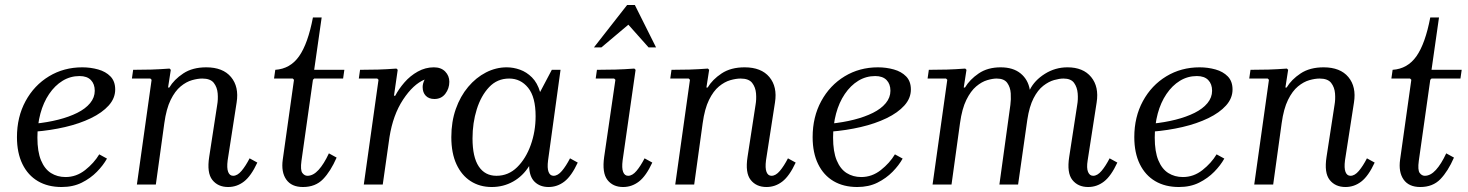

<svg xmlns="http://www.w3.org/2000/svg" viewBox="-20 -740 5888 770"><path d="M227 10Q172 10 132 -13.5Q92 -37 70 -82Q48 -127 48 -190Q48 -271 82.5 -334.5Q117 -398 176.5 -434Q236 -470 310 -470Q343 -470 373.5 -461.5Q404 -453 423 -433.5Q442 -414 442 -381Q442 -346 416 -317Q390 -288 344.5 -266Q299 -244 241 -230.5Q183 -217 120 -212V-244Q170 -249 213.5 -260Q257 -271 290 -287.5Q323 -304 341.5 -326.5Q360 -349 360 -376Q360 -403 344.5 -419Q329 -435 299 -435Q262 -435 231 -416Q200 -397 177 -363Q154 -329 142 -284.5Q130 -240 130 -188Q130 -132 144.5 -97Q159 -62 184.5 -46Q210 -30 243 -30Q286 -30 321.5 -58Q357 -86 378 -121L409 -104Q394 -77 368.5 -51Q343 -25 308 -7.5Q273 10 227 10Z M981 -105 1012 -88Q987 -34 958.5 -12Q930 10 895 10Q854 10 831.5 -18.5Q809 -47 819 -111L851 -319Q855 -341 853 -365.5Q851 -390 837.5 -407.5Q824 -425 791 -425Q773 -425 750 -418.5Q727 -412 704.5 -393.5Q682 -375 664.5 -339.5Q647 -304 639 -246L605 0H529L588 -420L583 -425H509L514 -460Q553 -460 586.5 -461Q620 -462 660 -465L665 -460L654 -389H659Q678 -421 715 -445.5Q752 -470 807 -470Q874 -470 906.5 -431Q939 -392 929 -329L893 -97Q889 -66 895 -50.5Q901 -35 915 -35Q932 -35 948.5 -54.5Q965 -74 981 -105Z M1195 10Q1149 10 1128 -20Q1107 -50 1114 -100L1159 -420L1154 -425H1079L1084 -460Q1144 -464 1179.5 -514.5Q1215 -565 1235 -670H1270L1240 -460H1361L1356 -425H1240L1235 -420L1189 -95Q1184 -58 1192.5 -46.5Q1201 -35 1213 -35Q1236 -35 1257.5 -58.5Q1279 -82 1299 -125L1330 -108Q1306 -53 1275.5 -21.5Q1245 10 1195 10Z M1439 0 1498 -420 1493 -425H1419L1424 -460Q1463 -460 1496.5 -461Q1530 -462 1570 -465L1575 -460L1560 -356H1565Q1579 -383 1602 -409.5Q1625 -436 1655.5 -453Q1686 -470 1720 -470Q1749 -470 1765.5 -453Q1782 -436 1782 -412Q1782 -385 1766 -364Q1750 -343 1722 -343Q1700 -343 1687.5 -356Q1675 -369 1675 -391Q1675 -405 1683 -421Q1637 -402 1596.5 -340.5Q1556 -279 1542 -190L1515 0Z M1790 -190Q1790 -252 1808 -303Q1826 -354 1857.5 -391.5Q1889 -429 1929 -449.5Q1969 -470 2012 -470Q2039 -470 2065.5 -460.5Q2092 -451 2113.5 -429.5Q2135 -408 2146 -371L2193 -460H2228L2178 -97Q2174 -66 2180 -50.5Q2186 -35 2200 -35Q2217 -35 2233.5 -54.5Q2250 -74 2266 -105L2297 -88Q2272 -34 2243.5 -12Q2215 10 2180 10Q2146 10 2124.5 -10.5Q2103 -31 2102 -74Q2077 -34 2038 -12Q1999 10 1952 10Q1904 10 1867.5 -13.5Q1831 -37 1810.5 -81.5Q1790 -126 1790 -190ZM1875 -185Q1875 -110 1900 -72.5Q1925 -35 1971 -35Q2019 -35 2054 -69.5Q2089 -104 2108.5 -158.5Q2128 -213 2128 -274Q2128 -351 2098 -388Q2068 -425 2022 -425Q1974 -425 1941.5 -390.5Q1909 -356 1892 -301.5Q1875 -247 1875 -185Z M2565 -105 2596 -88Q2571 -34 2542.5 -12Q2514 10 2479 10Q2438 10 2416 -18.5Q2394 -47 2403 -111L2448 -420L2443 -425H2369L2374 -460Q2413 -460 2448.5 -461Q2484 -462 2524 -465L2529 -460L2477 -97Q2473 -66 2479 -50.5Q2485 -35 2499 -35Q2516 -35 2532.5 -54.5Q2549 -74 2565 -105ZM2581 -550 2500 -641 2392 -550H2362L2495 -720H2526L2611 -550Z M3140 -105 3171 -88Q3146 -34 3117.5 -12Q3089 10 3054 10Q3013 10 2990.5 -18.5Q2968 -47 2978 -111L3010 -319Q3014 -341 3012 -365.5Q3010 -390 2996.5 -407.5Q2983 -425 2950 -425Q2932 -425 2909 -418.5Q2886 -412 2863.5 -393.5Q2841 -375 2823.5 -339.5Q2806 -304 2798 -246L2764 0H2688L2747 -420L2742 -425H2668L2673 -460Q2712 -460 2745.5 -461Q2779 -462 2819 -465L2824 -460L2813 -389H2818Q2837 -421 2874 -445.5Q2911 -470 2966 -470Q3033 -470 3065.5 -431Q3098 -392 3088 -329L3052 -97Q3048 -66 3054 -50.5Q3060 -35 3074 -35Q3091 -35 3107.5 -54.5Q3124 -74 3140 -105Z M3418 10Q3363 10 3323 -13.5Q3283 -37 3261 -82Q3239 -127 3239 -190Q3239 -271 3273.5 -334.5Q3308 -398 3367.5 -434Q3427 -470 3501 -470Q3534 -470 3564.5 -461.5Q3595 -453 3614 -433.5Q3633 -414 3633 -381Q3633 -346 3607 -317Q3581 -288 3535.5 -266Q3490 -244 3432 -230.5Q3374 -217 3311 -212V-244Q3361 -249 3404.5 -260Q3448 -271 3481 -287.5Q3514 -304 3532.5 -326.5Q3551 -349 3551 -376Q3551 -403 3535.5 -419Q3520 -435 3490 -435Q3453 -435 3422 -416Q3391 -397 3368 -363Q3345 -329 3333 -284.5Q3321 -240 3321 -188Q3321 -132 3335.5 -97Q3350 -62 3375.5 -46Q3401 -30 3434 -30Q3477 -30 3512.5 -58Q3548 -86 3569 -121L3600 -104Q3585 -77 3559.5 -51Q3534 -25 3499 -7.5Q3464 10 3418 10Z M4430 -105 4461 -88Q4436 -34 4407.5 -12Q4379 10 4344 10Q4303 10 4280.5 -18.5Q4258 -47 4268 -111L4300 -319Q4304 -341 4302 -365.5Q4300 -390 4287.5 -407.5Q4275 -425 4245 -425Q4229 -425 4207.5 -419Q4186 -413 4164 -396Q4142 -379 4125 -346Q4108 -313 4100 -260L4063 0H3988L4032 -319Q4035 -341 4033.5 -365.5Q4032 -390 4019.5 -407.5Q4007 -425 3977 -425Q3961 -425 3939 -418.5Q3917 -412 3895 -393.5Q3873 -375 3855.5 -339.5Q3838 -304 3830 -246L3796 0H3720L3779 -420L3774 -425H3700L3705 -460Q3744 -460 3777.5 -461Q3811 -462 3851 -465L3856 -460L3845 -389H3850Q3869 -421 3905 -445.5Q3941 -470 3993 -470Q4043 -470 4073 -445.5Q4103 -421 4110 -380Q4129 -418 4170.5 -444Q4212 -470 4261 -470Q4324 -470 4356 -431Q4388 -392 4378 -329L4342 -97Q4337 -66 4343.5 -50.5Q4350 -35 4364 -35Q4381 -35 4397.5 -54.5Q4414 -74 4430 -105Z M4708 10Q4653 10 4613 -13.5Q4573 -37 4551 -82Q4529 -127 4529 -190Q4529 -271 4563.5 -334.5Q4598 -398 4657.5 -434Q4717 -470 4791 -470Q4824 -470 4854.5 -461.5Q4885 -453 4904 -433.5Q4923 -414 4923 -381Q4923 -346 4897 -317Q4871 -288 4825.5 -266Q4780 -244 4722 -230.5Q4664 -217 4601 -212V-244Q4651 -249 4694.5 -260Q4738 -271 4771 -287.5Q4804 -304 4822.5 -326.5Q4841 -349 4841 -376Q4841 -403 4825.5 -419Q4810 -435 4780 -435Q4743 -435 4712 -416Q4681 -397 4658 -363Q4635 -329 4623 -284.5Q4611 -240 4611 -188Q4611 -132 4625.5 -97Q4640 -62 4665.5 -46Q4691 -30 4724 -30Q4767 -30 4802.5 -58Q4838 -86 4859 -121L4890 -104Q4875 -77 4849.5 -51Q4824 -25 4789 -7.5Q4754 10 4708 10Z M5462 -105 5493 -88Q5468 -34 5439.5 -12Q5411 10 5376 10Q5335 10 5312.5 -18.5Q5290 -47 5300 -111L5332 -319Q5336 -341 5334 -365.5Q5332 -390 5318.5 -407.5Q5305 -425 5272 -425Q5254 -425 5231 -418.5Q5208 -412 5185.5 -393.5Q5163 -375 5145.5 -339.5Q5128 -304 5120 -246L5086 0H5010L5069 -420L5064 -425H4990L4995 -460Q5034 -460 5067.5 -461Q5101 -462 5141 -465L5146 -460L5135 -389H5140Q5159 -421 5196 -445.5Q5233 -470 5288 -470Q5355 -470 5387.5 -431Q5420 -392 5410 -329L5374 -97Q5370 -66 5376 -50.5Q5382 -35 5396 -35Q5413 -35 5429.5 -54.5Q5446 -74 5462 -105Z M5676 10Q5630 10 5609 -20Q5588 -50 5595 -100L5640 -420L5635 -425H5560L5565 -460Q5625 -464 5660.5 -514.5Q5696 -565 5716 -670H5751L5721 -460H5842L5837 -425H5721L5716 -420L5670 -95Q5665 -58 5673.5 -46.5Q5682 -35 5694 -35Q5717 -35 5738.5 -58.5Q5760 -82 5780 -125L5811 -108Q5787 -53 5756.5 -21.5Q5726 10 5676 10Z"/></svg>

Font: Brygada 1918
Style: Italic
Weight: 400
Italic angle: -8°
Designer: Mateusz Machalski | Borys Kosmynka | Przemek Hoffer
Foundry: NIEPODLEGLA 2018
Version: Version 3.006